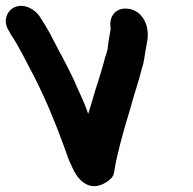

<svg xmlns="http://www.w3.org/2000/svg" viewBox="-58 -575 651 649"><path d="M440 -438 435 -410C431 -390 429 -363 422 -346C412 -302 394 -253 383 -210C366 -154 351 -103 338 -46L333 -23C330 -7 330 -5 327 11C324 28 301 43 283 50C234 68 200 25 185 -12C174 -35 169 -49 158 -81C128 -163 96 -241 57 -317C30 -367 9 -414 -21 -458L-27 -469C-51 -505 -33 -539 -10 -550C24 -566 62 -542 77 -518L84 -507C88 -500 91 -495 94 -491C102 -477 111 -463 119 -446C144 -397 168 -356 193 -302C210 -261 227 -231 240 -190C248 -216 254 -233 262 -263C272 -296 283 -327 292 -361C298 -389 305 -396 307 -420C309 -441 313 -456 316 -476V-480C310 -516 329 -546 366 -546C416 -546 449 -498 440 -438Z"/></svg>

Font: Blanket
Style: ReversedObl
Weight: 700
Foundry: Cannot Into Space Fonts
Version: Version 0.9